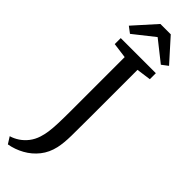

<svg xmlns="http://www.w3.org/2000/svg" viewBox="-391 -966 1142 1142"><g transform="rotate(45 179.5 -395.0)"><path d="M-14 136.6Q13.7 128.6 39.6 111.3Q65.4 94 85.6 68.1Q105.7 42.2 116.7 8.1Q125.1 -17.9 129.4 -48Q133.7 -78.2 135.3 -122.6Q136.9 -167 136.9 -235.1V-679.6L40.4 -692.4V-743H335.7V-692.4L244.4 -679.9V-275Q244.4 -188.7 243.6 -125.5Q242.8 -62.3 233.2 -19.1Q220.6 37.1 187.9 78.1Q155.2 119.2 109.4 144.5Q63.7 169.9 12.7 178.9ZM61.4 -799.6 22.2 -829.2 147.8 -969.2H234.8L360.3 -829.4L321.1 -799.6L191.3 -902.4Z"/></g></svg>

Font: Merriweather Light
Style: Regular
Weight: 300
Version: Version 2.100